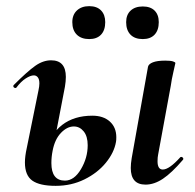

<svg xmlns="http://www.w3.org/2000/svg" viewBox="-20 -591 635 624"><path d="M405 -45Q405 -59 408 -77L461 -374Q463 -383 477 -388.5Q491 -394 517 -394Q534 -394 542 -391.5Q550 -389 550 -386Q549 -380 543.5 -357Q538 -334 535 -312L494 -89Q492 -80 492 -67Q492 -40 509 -40Q530 -40 566 -80Q567 -81 569 -81Q573 -81 575 -77.5Q577 -74 574 -71Q538 -29 509.5 -10Q481 9 453 9Q405 9 405 -45ZM61 -63Q61 -83 67 -110L105 -297Q108 -311 108 -320Q108 -333 103 -339.5Q98 -346 90 -346Q79 -346 63.5 -336Q48 -326 33 -306Q32 -305 30 -305Q26 -305 24 -308.5Q22 -312 25 -315Q69 -359 94.5 -377Q120 -395 146 -395Q194 -395 194 -341Q194 -327 191 -309L151 -101Q147 -81 147 -61Q147 -4 191 -4Q221 -4 243 -41Q265 -78 265 -119Q265 -148 252 -164Q239 -180 220 -180Q198 -180 178 -159Q158 -138 151 -101L135 -102Q143 -155 182 -185Q221 -215 280 -215Q316 -215 337 -196Q358 -177 358 -145Q358 -135 357 -130Q351 -95 324 -62Q297 -29 254.5 -8Q212 13 161 13Q109 13 85 -4Q61 -21 61 -63ZM215 -519Q215 -543 230 -557Q245 -571 270 -571Q295 -571 308.5 -557Q322 -543 322 -519Q322 -493 308.5 -478.5Q295 -464 270 -464Q244 -464 229.5 -478.5Q215 -493 215 -519ZM390 -519Q390 -543 404.5 -556.5Q419 -570 444 -570Q469 -570 482.5 -556.5Q496 -543 496 -519Q496 -493 482.5 -478.5Q469 -464 444 -464Q418 -464 404 -478.5Q390 -493 390 -519Z"/></svg>

Font: Cormorant Garamond
Style: Bold Italic
Weight: 700
Italic angle: -10°
Designer: Christian Thalmann (Catharsis Fonts)
Foundry: Catharsis Fonts
Version: Version 4.000